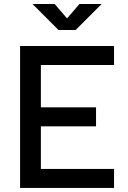

<svg xmlns="http://www.w3.org/2000/svg" viewBox="-20 -918 626 938"><path d="M78.1 0V-693.4H537.1V-600.6H179.7V-393.6H449.2V-300.8H179.7V-92.8H537.1V0ZM265.6 -771.5 138.7 -898.4H247.1L307.6 -828.1L368.2 -898.4H476.6L349.6 -771.5Z"/></svg>

Font: CaskaydiaCove NFP
Style: Regular
Weight: 400
Designer: Aaron Bell
Foundry: Saja Typeworks
Version: Version 2111.001; VTT 6.35;Nerd Fonts 3.1.1